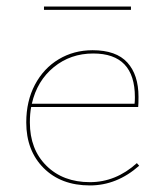

<svg xmlns="http://www.w3.org/2000/svg" viewBox="-20 -562 498 585"><path d="M379 -532H114V-542H379ZM404 -57Q336 3 254 3Q166 3 113 -50Q60 -103 60 -189Q60 -254 86.5 -304Q113 -354 159 -381.5Q205 -409 262 -409Q334 -409 368 -371.5Q402 -334 402 -267Q402 -245 401 -236H75Q71 -216 71 -189Q71 -107 121.5 -57Q172 -7 254 -7Q333 -7 397 -65ZM77 -246H390Q391 -253 391 -266Q391 -399 264 -399Q195 -399 144 -357.5Q93 -316 77 -246Z"/></svg>

Font: Ysabeau Infant Hairline
Style: Regular
Weight: 100
Designer: Christian Thalmann (Catharsis Fonts)
Version: Version 0.003